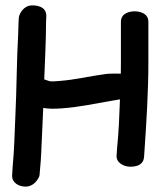

<svg xmlns="http://www.w3.org/2000/svg" viewBox="-20 -699 595 713"><path d="M429 -618V-466C429 -452.5 428.9 -440.6 428.7 -425.5C414.9 -425.1 392.1 -426.9 371.7 -424.1C312.2 -416 257.3 -402.5 201.4 -398.4C161.5 -395.3 170.3 -395.6 144.3 -404.3C147 -474.2 150.9 -547.9 151 -617.5L152 -637.8C152 -637.8 152 -638.8 152 -640C152 -678.1 109.8 -679.1 99.4 -679C65.5 -678.6 53.6 -645.7 53.6 -645.7C51.9 -642.9 50.4 -638.6 50.1 -634.7L49.1 -621.6C48 -607.5 48.6 -592.2 47.6 -574.4C41.9 -476.2 41.9 -363.3 37 -265.9C33.6 -195.9 33.2 -144 27.1 -81.2L25.1 -48.8C25 -48.4 25 -47.7 25 -47.2V-46C25 -18.4 52 -6 75 -6C107.2 -6 121.9 -36.5 121.9 -36.5C124.1 -39.4 126.5 -44.8 126.9 -49.5L128.9 -72.9C130.8 -93.1 132.3 -112.8 133 -130C135.1 -184.8 138.3 -238.9 140.5 -298.3C159.7 -294.5 181.8 -294.6 209.7 -296.6C275.7 -301.3 335.2 -314.8 389.6 -324C401.6 -325.8 412.7 -327.6 425.5 -330C423.4 -269 420.7 -205.8 415.1 -152.5L413.2 -124.9C408.9 -93.1 441.8 -82.2 455.1 -80.6C468.1 -78.9 512.1 -77.7 514.9 -115.8L516.9 -144.3C523.6 -243.8 531 -358.2 531 -466V-618C531 -651.3 496.2 -657 480 -657C463.8 -657 429 -651.3 429 -618Z"/></svg>

Font: Take Off
Style: YouHoser
Weight: 400
Foundry: Cannot Into Space Fonts
Version: Version 0.89